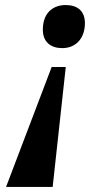

<svg xmlns="http://www.w3.org/2000/svg" viewBox="-20 -563 408 762"><path d="M227 -372C282 -372 317 -412 317 -471C317 -520 287 -543 240 -543C197 -543 150 -518 150 -445C150 -396 182 -372 227 -372ZM4 179H189L241 -297H185Z"/></svg>

Font: Noto Serif ExtraCondensed Black
Style: Italic
Weight: 900
Width: 2
Italic angle: -12°
Designer: Monotype Design Team
Foundry: Monotype Imaging Inc.
Version: Version 2.014